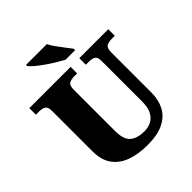

<svg xmlns="http://www.w3.org/2000/svg" viewBox="-248 -1093 1266 1266"><g transform="rotate(-45 384.5 -460.5)"><path d="M396 10Q313 10 248 -13Q183 -36 146.5 -86.5Q110 -137 110 -219V-597Q110 -634 91 -643.5Q72 -653 46 -653H17V-714H402V-653H373Q347 -653 328.5 -643Q310 -633 310 -593V-210Q310 -128 345.5 -98.5Q381 -69 446 -69Q481 -69 510 -83.5Q539 -98 556.5 -131Q574 -164 574 -219V-597Q574 -634 556.5 -643.5Q539 -653 512 -653H483V-714H753V-653H723Q696 -653 677.5 -643Q659 -633 659 -593V-217Q659 -150 632.5 -99Q606 -48 548.5 -19Q491 10 396 10ZM411 -771Q385 -785 353 -804.5Q321 -824 290 -846Q259 -868 235.5 -888Q212 -908 203 -921V-931H397Q408 -909 427 -882Q446 -855 466.5 -829Q487 -803 501 -784V-771Z"/></g></svg>

Font: Noto Serif Black
Style: Regular
Weight: 900
Designer: Monotype Design Team
Foundry: Monotype Imaging Inc.
Version: Version 2.014; ttfautohint (v1.8.4.7-5d5b)